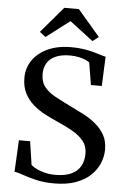

<svg xmlns="http://www.w3.org/2000/svg" viewBox="-63 -1011 706 1067"><g transform="rotate(5 290.0 -477.5)"><path d="M280 11Q223 11 178.2 0.2Q133.5 -10.5 102.5 -21.8Q71.5 -33 55.5 -34.5L64.5 -211H127L146.5 -80.5Q158.5 -69.5 178.2 -59.8Q198 -50 224.8 -43.5Q251.5 -37 283 -37Q338.5 -37 373 -53.8Q407.5 -70.5 423.5 -100.2Q439.5 -130 439.5 -169Q439.5 -211 416 -239.8Q392.5 -268.5 352.5 -291Q312.5 -313.5 262 -335.5Q231 -349 196.8 -367Q162.5 -385 132.2 -411Q102 -437 83.2 -473.2Q64.5 -509.5 64.5 -559.5Q64.5 -613.5 94 -657Q123.5 -700.5 178.5 -726Q233.5 -751.5 310.5 -751.5Q348 -751.5 379 -746.8Q410 -742 434.2 -735.2Q458.5 -728.5 476 -722.8Q493.5 -717 504 -715.5L497 -551.5H436.5L416 -675.5Q410 -681.5 394.5 -688.2Q379 -695 356.5 -700Q334 -705 306.5 -705Q259 -705 227.2 -691Q195.5 -677 179.5 -651.2Q163.5 -625.5 163.5 -589.5Q163.5 -545.5 185.8 -517.5Q208 -489.5 247.5 -468.2Q287 -447 337 -422.5Q372 -406 408.8 -386.8Q445.5 -367.5 476.5 -342Q507.5 -316.5 526.8 -282.2Q546 -248 546 -201Q546 -163.5 530.8 -125.8Q515.5 -88 483.5 -57Q451.5 -26 401 -7.5Q350.5 11 280 11ZM161.5 -795.5 128 -821 251.5 -966H333L457 -821L423.5 -795.5L292.5 -895.5Z"/></g></svg>

Font: Merriweather 48pt
Style: Regular
Weight: 400
Version: Version 2.100